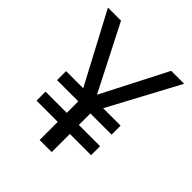

<svg xmlns="http://www.w3.org/2000/svg" viewBox="-197 -840 966 966"><g transform="rotate(45 286.0 -357.0)"><path d="M285 -365 464 -714H556L355 -339H479V-275H328V-193H479V-129H328V0H242V-129H91V-193H242V-275H91V-339H213L14 -714H107Z"/></g></svg>

Font: Noto Sans Sinhala
Style: Regular
Weight: 400
Designer: Jelle Bosma - Monotype Design Team
Foundry: Monotype Imaging Inc.
Version: Version 2.006